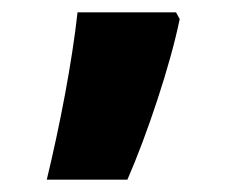

<svg xmlns="http://www.w3.org/2000/svg" viewBox="-20 -255 373 312"><path d="M266 -235H106C97 -153 77 -50 56 37H187C219 -36 257 -150 272 -224Z"/></svg>

Font: Noto Sans Kannada UI SemiCondensed Black
Style: Regular
Weight: 900
Width: 4
Designer: Jelle Bosma - Monotype Design Team
Foundry: Monotype Imaging Inc.
Version: Version 2.005